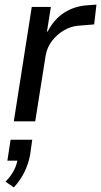

<svg xmlns="http://www.w3.org/2000/svg" viewBox="-20 -527 439 834"><path d="M40 0 118 -497H201L184 -390H187Q215 -444 259 -472Q303 -500 358 -504L399 -507L389 -421L317 -415Q287 -412 257.5 -395Q228 -378 206 -349.5Q184 -321 178 -284L133 0ZM40 287 4 262Q26 240 40 214Q54 188 57 160L68 171H12L26 80H120L111 144Q104 184 86 220.5Q68 257 40 287Z"/></svg>

Font: Nunito Sans 7pt Condensed Medium
Style: Italic
Weight: 500
Width: 3
Italic angle: -9°
Designer: Vernon Adams
Foundry: Vernon Adams
Version: Version 3.101;gftools[0.9.27]